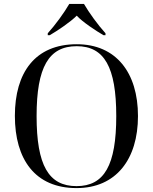

<svg xmlns="http://www.w3.org/2000/svg" viewBox="-20 -951 782 981"><path d="M224 -781V-771H234C272 -793 341 -839 372 -871C401 -839 471 -793 509 -771H519V-781C480 -824 435 -886 409 -931H334C308 -886 263 -824 224 -781ZM371 10C573 10 685 -137 685 -358C685 -580 573 -725 372 -725C159 -725 56 -580 56 -359C56 -137 159 10 371 10ZM371 0C228 0 167 -107 167 -358C167 -608 229 -715 372 -715C513 -715 574 -608 574 -358C574 -107 513 0 371 0Z"/></svg>

Font: Noto Serif Display
Style: Regular
Weight: 400
Designer: Monotype Design Team
Foundry: Monotype Imaging Inc.
Version: Version 2.009